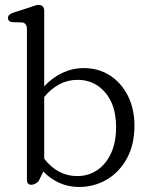

<svg xmlns="http://www.w3.org/2000/svg" viewBox="-20 -752 616 784"><path d="M160.5 -707V-399.5Q193.5 -435 235 -454.5Q276.5 -474 321 -474Q382.5 -474 429.2 -443.8Q476 -413.5 502.5 -360.2Q529 -307 529 -239Q529 -162 498.5 -105.8Q468 -49.5 416.5 -19Q365 11.5 302 11.5Q260 11.5 222.5 -5.2Q185 -22 157 -51.5L137.5 -12Q131.5 -6 123.8 -1.8Q116 2.5 107.5 2.5Q90 2.5 90 -18.5V-632.5Q90 -658.5 69 -660.5L30 -661.5Q12.5 -664 12.5 -678.5Q12.5 -693 33 -700L98.5 -721Q109.5 -724.5 119.5 -728.2Q129.5 -732 137 -732Q160.5 -732 160.5 -707ZM297 -426Q256.5 -426 222 -407.5Q187.5 -389 160.5 -356V-104Q215.5 -33 295.5 -33Q340 -33 375.8 -56.5Q411.5 -80 432.8 -124.8Q454 -169.5 454 -233Q454 -323 409.5 -374.5Q365 -426 297 -426Z"/></svg>

Font: Fraunces 9pt SuperSoft Light
Style: Regular
Weight: 300
Version: Version 1.000;[b76b70a41]